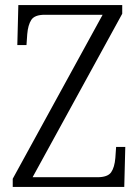

<svg xmlns="http://www.w3.org/2000/svg" viewBox="-20 -734 550 754"><path d="M30 0V-32L383 -676H156Q116 -676 103 -656Q90 -636 87 -600L84 -557H48L52 -714H460V-680L108 -38H362Q403 -38 416.5 -57.5Q430 -77 433 -114L436 -157H472L468 0Z"/></svg>

Font: Noto Serif Armenian SemiCondensed Light
Style: Regular
Weight: 300
Width: 4
Designer: Monotype Design Team
Foundry: Monotype Imaging Inc.
Version: Version 2.008; ttfautohint (v1.8.4.7-5d5b)